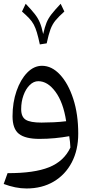

<svg xmlns="http://www.w3.org/2000/svg" viewBox="-20 -746 508 1040"><path d="M232.9 -511.2 195.8 -505.4Q187.5 -544.4 179.9 -569.8Q172.4 -595.2 162.6 -613.3Q152.8 -631.3 137.7 -647.2Q122.6 -663.1 99.1 -683.6L119.1 -725.6Q150.9 -692.4 168.5 -669.9Q186 -647.5 196 -623.5Q206.1 -599.6 213.9 -561.5Q222.2 -599.1 231.9 -623Q241.7 -647 259.3 -669.4Q276.9 -691.9 308.6 -725.6L328.6 -683.6Q297.9 -656.2 280.8 -635.5Q263.7 -614.7 253.4 -587.2Q243.2 -559.6 232.9 -511.2ZM123.5 274.9Q93.8 274.9 62.5 268.6Q31.2 262.2 0 250.5L21 191.9Q165 192.4 245.8 159.9Q326.7 127.4 361.3 53.2Q360.8 36.6 359.1 22.5Q357.4 8.3 355 -8.3Q317.9 -1.5 276.6 2.4Q235.4 6.3 193.8 6.3Q117.2 6.3 82.5 -21Q47.9 -48.3 47.9 -116.2Q47.9 -190.9 69.6 -253.2Q91.3 -315.4 127.4 -352.5Q163.6 -389.6 207.5 -389.6Q260.3 -389.6 304.9 -341.8Q349.6 -293.9 376.7 -210.9Q403.8 -127.9 403.8 -22Q403.8 66.4 368.9 133.3Q334 200.2 271 237.5Q208 274.9 123.5 274.9ZM338.4 -89.4Q322.8 -191.4 280.5 -248.8Q238.3 -306.2 187.5 -306.2Q162.1 -306.2 140.9 -285.2Q119.6 -264.2 107.2 -229.7Q94.7 -195.3 94.7 -154.8Q94.7 -112.8 119.4 -97.4Q144 -82 204.6 -82Q235.4 -82 271 -83.7Q306.6 -85.4 338.4 -89.4Z"/></svg>

Font: Pinar DS2-Regular
Style: Regular
Weight: 400
Designer: Amin Abedi
Version: Version 2.000